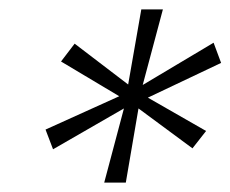

<svg xmlns="http://www.w3.org/2000/svg" viewBox="-20 -708 491 409"><path d="M202 -319 244 -477 93 -390 77 -432 234 -503 110 -577 139 -615 253 -528 281 -688H327L284 -527L435 -617L451 -574L295 -500L419 -429L390 -392L275 -477L248 -319Z"/></svg>

Font: Saira Thin Light
Style: Italic
Weight: 300
Italic angle: -12°
Version: Version 1.101